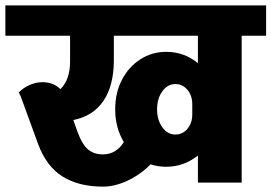

<svg xmlns="http://www.w3.org/2000/svg" viewBox="-55 -680 1011 715"><path d="M936 -547H845V0H682V-101Q630 -59 564 -59Q533 -59 506 -68Q467 -29 419.5 -7Q372 15 329 15H328Q238 15 177.5 -23Q117 -61 86 -146L23 -319L15 -336Q33 -354 56.5 -364Q80 -374 102 -374Q144 -374 170 -348Q206 -383 206 -452V-547H-35V-660H936ZM406 -151Q374 -205 374 -272V-273V-274Q374 -334 399 -382.5Q424 -431 467.5 -459Q511 -487 564 -487Q630 -487 682 -445V-547H369V-452Q368 -360 330 -304Q292 -248 218 -233L234 -188Q252 -140 274 -122.5Q296 -105 328 -105Q353 -105 373 -117Q393 -129 406 -151ZM661 -254V-292Q661 -324 643 -345.5Q625 -367 598 -367Q569 -367 549.5 -340Q530 -313 530 -273Q530 -233 549.5 -206Q569 -179 598 -179Q625 -179 643 -200.5Q661 -222 661 -254Z"/></svg>

Font: Akshar
Style: Bold
Weight: 700
Designer: Tall Chai
Foundry: Tall Chai
Version: Version 1.000